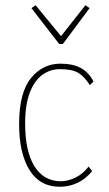

<svg xmlns="http://www.w3.org/2000/svg" viewBox="-20 -702 415 733"><path d="M208 11Q132 11 92.5 -53Q53 -117 53 -228Q53 -348 98 -403.5Q143 -459 211 -459Q257 -459 287.5 -443Q318 -427 337 -391L323 -377Q303 -409 279.5 -423.5Q256 -438 208 -438Q172 -438 142 -416.5Q112 -395 94 -349Q76 -303 76 -231Q76 -125 111 -68Q146 -11 211 -10Q240 -10 269 -24.5Q298 -39 318 -66L332 -49Q308 -19 276 -4Q244 11 208 11ZM116 -682 213 -564 306 -682 322 -671 220 -534H206L100 -671Z"/></svg>

Font: Inconsolata Condensed ExtraLight
Style: Regular
Weight: 200
Width: 3
Monospace: yes
Designer: Raph Levien, Cyreal, Brenton Simpson
Foundry: Raph Levien, Cyreal, Google
Version: Version 3.100; ttfautohint (v1.8.4.7-5d5b)